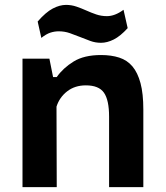

<svg xmlns="http://www.w3.org/2000/svg" viewBox="-20 -765 678 785"><path d="M426 0V-288Q426 -356 405 -386Q384 -416 331 -416Q286 -416 254.5 -391.5Q223 -367 211 -329Q211 -247 211.5 -164.5Q212 -82 212 0H72V-525H182L197 -450H212Q238 -487 281 -513.5Q324 -540 393 -540Q435 -540 467.5 -529.5Q500 -519 521.5 -493.5Q543 -468 554.5 -425Q566 -382 566 -317V0ZM134 -677Q167 -715 195.5 -730Q224 -745 250 -745Q272 -745 292.5 -738Q313 -731 333 -722Q353 -713 373.5 -706Q394 -699 417 -699Q450 -699 485 -725L502 -650Q472 -617 445 -603.5Q418 -590 393 -590Q370 -590 349.5 -597.5Q329 -605 308 -613.5Q287 -622 265.5 -629.5Q244 -637 220 -637Q203 -637 186 -631.5Q169 -626 149 -610Z"/></svg>

Font: PT Sans Caption
Style: Bold
Weight: 700
Designer: A.Korolkova, O.Umpeleva, V.Yefimov
Foundry: ParaType Ltd
Version: Version 2.003W OFL